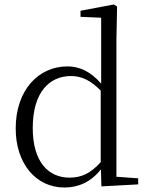

<svg xmlns="http://www.w3.org/2000/svg" viewBox="-20 -822 662 856"><path d="M432 9 596 0V-27L499 -34V-643L502 -793L487 -802L339 -774V-747L431 -743V-449C384 -504 333 -526 281 -526C151 -526 50 -420 50 -249C50 -93 140 14 267 14C330 14 386 -11 430 -67ZM429 -99C384 -49 343 -30 290 -30C196 -30 126 -100 126 -251C126 -414 203 -483 296 -483C344 -483 384 -464 429 -418Z"/></svg>

Font: Noto Serif TC Light
Style: Regular
Weight: 300
Designer: Ryoko NISHIZUKA 西塚涼子 (kana & ideographs); Frank Grießhammer (Latin, Greek & Cyrillic); Wenlong ZHANG 张文龙 (bopomofo); San
Foundry: Adobe
Version: Version 2.001;hotconv 1.1.0;makeotfexe 2.6.0